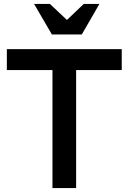

<svg xmlns="http://www.w3.org/2000/svg" viewBox="-20 -961 657 981"><path d="M602 -603H369V0H248V-603H15V-710H602ZM235 -941 322 -859 408 -941H488L398 -785H245L154 -941Z"/></svg>

Font: Rising Sun SemiBold
Style: Regular
Weight: 600
Designer: Matt McInerney, Pablo Impallari, Rodrigo Fuenzalida (Raleway font), Stephen Hutchings (Greek), Cristiano Sobral (main ch
Foundry: The Rising Sun Project Authors
Version: Version 4.327; ttfautohint (v1.8.4.7-5d5b-dirty)